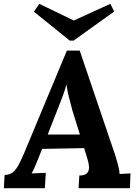

<svg xmlns="http://www.w3.org/2000/svg" viewBox="-32 -982 719 1002"><path d="M384 -718 569 -173Q574 -158 582.5 -127.5Q591 -97 592 -74L649 -77L646 0H378L382 -66Q410 -66 421.5 -77.5Q433 -89 432.5 -109Q432 -129 424 -154L407 -209L188 -205L169 -158Q164 -145 153.5 -119.5Q143 -94 133 -77L207 -80L202 0H-12L-8 -69Q20 -69 37.5 -85Q55 -101 68 -127Q81 -153 94 -183L317 -718ZM315 -542Q311 -525 299 -491Q287 -457 268 -410L217 -280H385L346 -405Q336 -441 327 -477.5Q318 -514 315 -542ZM352 -770H332L145 -921L173 -962L353 -875L544 -962L564 -922Z"/></svg>

Font: Lora
Style: Italic
Weight: 400
Italic angle: -3°
Designer: Olga Karpushina, Alexei Vanyashin (Cyrillic)
Foundry: Cyreal
Version: Version 3.008